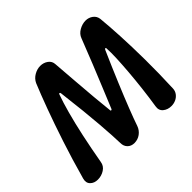

<svg xmlns="http://www.w3.org/2000/svg" viewBox="-184 -869 1072 1072"><g transform="rotate(-45 351.5 -333.5)"><path d="M224 -482Q223 -488 219 -488.5Q215 -489 213 -483Q197 -439 179.5 -375Q162 -311 144.5 -230Q127 -149 110 -53Q106 -26 82 -10.5Q58 5 29 5Q1 5 -16 -12Q-33 -29 -25 -58Q8 -177 43 -283Q78 -389 109.5 -474.5Q141 -560 166 -620Q177 -644 201 -658Q225 -672 250 -672Q276 -672 296 -657.5Q316 -643 317 -618Q323 -541 328.5 -470Q334 -399 339.5 -336.5Q345 -274 351 -220Q351 -216 355 -216Q359 -216 361 -220Q383 -274 409 -336.5Q435 -399 463.5 -470Q492 -541 522 -618Q531 -643 556.5 -657.5Q582 -672 608 -672Q632 -672 651 -658Q670 -644 673 -620Q679 -560 683.5 -474.5Q688 -389 689 -283Q690 -177 685 -58Q684 -39 673 -24.5Q662 -10 645.5 -2.5Q629 5 610 5Q581 5 561 -11.5Q541 -28 546 -57Q556 -121 563 -182Q570 -243 574.5 -298.5Q579 -354 581 -400Q583 -446 581 -479Q582 -484 577.5 -484.5Q573 -485 570 -478Q526 -378 492 -296.5Q458 -215 434 -153.5Q410 -92 396 -51Q387 -26 366 -10.5Q345 5 318 5Q293 5 277.5 -10.5Q262 -26 262 -51Q261 -101 253 -205Q245 -309 224 -482Z"/></g></svg>

Font: Winky Sans Medium
Style: Italic
Weight: 500
Italic angle: -8.97852°
Designer: Simon Atzbach
Foundry: typofactur
Version: Version 1.205